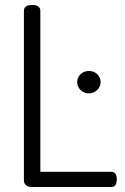

<svg xmlns="http://www.w3.org/2000/svg" viewBox="-20 -751 503 771"><path d="M427 0H106Q94 0 85 -7Q76 -14 76 -26V-707Q76 -731 109 -731Q142 -731 142 -707V-61H427Q449 -61 449 -31Q449 0 427 0ZM384 -421Q384 -403 370 -389.5Q356 -376 337 -376Q317 -376 303.5 -389.5Q290 -403 290 -421Q290 -440 303.5 -453Q317 -466 337 -466Q357 -466 370.5 -453Q384 -440 384 -421Z"/></svg>

Font: Dosis
Style: Regular
Weight: 400
Designer: Edgar Tolentino, Pablo Impallari, Igino Marini
Foundry: Edgar Tolentino, Pablo Impallari, Igino Marini
Version: Version 1.007